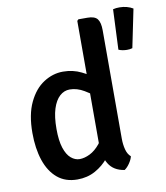

<svg xmlns="http://www.w3.org/2000/svg" viewBox="-85 -829 789 912"><g transform="rotate(-10 309.0 -373.0)"><path d="M521.5 -754Q529 -756 536.8 -756.8Q544.5 -757.5 553 -757.5Q571 -757.5 587.8 -753Q604.5 -748.5 617.5 -740.5L579.5 -556Q573.5 -554 566.5 -553.2Q559.5 -552.5 553 -552.5Q542 -552.5 531 -554.8Q520 -557 513 -560.5ZM455.5 -141.5Q455.5 -113.5 461.8 -89.2Q468 -65 483.5 -51.5Q480 -36 468 -18.5Q456 -1 443 7.5Q390.5 -0.5 367.5 -38.8Q344.5 -77 344.5 -128V-729L351 -735.5H394.5Q429.5 -735.5 442.5 -718.8Q455.5 -702 455.5 -664ZM42 -241.5Q42 -330 69.8 -388.2Q97.5 -446.5 141.8 -475Q186 -503.5 235 -503.5Q283.5 -503.5 323.5 -483.5Q363.5 -463.5 398.5 -439.5L384.5 -351.5Q355.5 -374 321.2 -394.2Q287 -414.5 252 -414.5Q225 -414.5 203.8 -395.2Q182.5 -376 170.2 -337.5Q158 -299 158 -240.5Q158 -184 169.5 -148.8Q181 -113.5 200.5 -97Q220 -80.5 242 -80.5Q265.5 -80.5 291.8 -93.5Q318 -106.5 341 -134.8Q364 -163 376.5 -209L401 -130Q392.5 -95 366.2 -62.2Q340 -29.5 301.5 -8.2Q263 13 215 13Q157.5 13 119 -19.2Q80.5 -51.5 61.2 -109Q42 -166.5 42 -241.5Z"/></g></svg>

Font: Signika Light Medium
Style: Regular
Weight: 500
Version: Version 2.003;gftools[0.9.32]